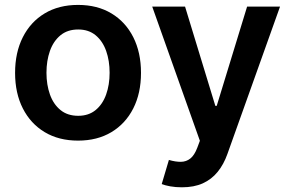

<svg xmlns="http://www.w3.org/2000/svg" viewBox="-20 -573 1205 797"><path d="M304 10.7Q224.1 10.7 165.5 -24.5Q106.9 -59.7 74.8 -122.9Q42.6 -186.1 42.6 -270.6Q42.6 -355.1 74.8 -418.7Q106.9 -482.2 165.5 -517.4Q224.1 -552.6 304 -552.6Q383.9 -552.6 442.5 -517.4Q501.1 -482.2 533.2 -418.7Q565.3 -355.1 565.3 -270.6Q565.3 -186.1 533.2 -122.9Q501.1 -59.7 442.5 -24.5Q383.9 10.7 304 10.7ZM304.7 -92.3Q348 -92.3 377.1 -116.3Q406.2 -140.3 420.6 -180.8Q435 -221.2 435 -271Q435 -321 420.6 -361.7Q406.2 -402.3 377.1 -426.5Q348 -450.6 304.7 -450.6Q260.3 -450.6 231 -426.5Q201.7 -402.3 187.3 -361.7Q172.9 -321 172.9 -271Q172.9 -221.2 187.3 -180.8Q201.7 -140.3 231 -116.3Q260.3 -92.3 304.7 -92.3ZM735.1 204.5Q708.8 204.5 686.6 200.5Q664.4 196.4 651.3 191.1L681.1 90.9Q709.2 99.1 731.2 98.7Q753.2 98.4 770.1 85Q786.9 71.7 798.7 40.8L809.7 11.4L611.9 -545.5H748.2L873.9 -133.5H879.6L1005.7 -545.5H1142.4L924 66.1Q908.7 109.4 883.5 140.4Q858.3 171.5 821.9 188Q785.5 204.5 735.1 204.5Z"/></svg>

Font: InterMG SemiBold
Style: Regular
Weight: 600
Designer: Rasmus Andersson
Foundry: rsms
Version: Version 3.019;December 26, 2023;FontCreator 15.0.0.2955 64-b